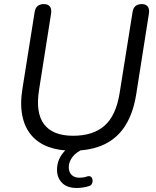

<svg xmlns="http://www.w3.org/2000/svg" viewBox="-20 -732 768 944"><path d="M335.2 8.9Q268.7 8.9 217.6 -10Q166.5 -29 133.9 -67.4Q101.3 -105.9 89.7 -163.3Q78 -220.6 90.5 -296.9L150.3 -672.6Q156.1 -711.9 195.9 -711.9Q216.2 -711.9 225.4 -699.8Q234.6 -687.7 231.2 -665.3L171.9 -289.5Q154.2 -177.1 196.9 -120.8Q239.6 -64.5 339.4 -64.5Q437.8 -64.5 494.1 -114.1Q550.3 -163.8 568 -273.3L631.7 -672.6Q637.5 -711.9 677.3 -711.9Q697.2 -711.9 706.4 -699.8Q715.6 -687.7 712.2 -665.3L649.9 -269.5Q635.4 -177.6 596.9 -115.7Q558.5 -53.9 493.7 -22.5Q428.8 8.9 335.2 8.9ZM357.8 192.3Q309.6 192.3 284.9 166.9Q260.3 141.5 260.3 103Q260.3 57.1 288.8 21.2Q317.3 -14.8 366.5 -36.2L392 0Q356.2 14.6 337.2 38.8Q318.1 63 318.1 90.5Q318.1 113.7 331.8 127.7Q345.6 141.8 371.2 141.8Q379.7 141.8 388.5 140.5Q397.3 139.3 407.9 135.7Q420.2 131.8 426.8 136.9Q433.4 142.1 434.9 151.7Q436.4 161.2 432.8 169.9Q429.2 178.5 420.3 181.9Q406.4 186.9 389.2 189.6Q372 192.3 357.8 192.3Z"/></svg>

Font: Nunito Variable Extra Light
Style: Italic
Weight: 200
Italic angle: -9°
Designer: Vernon Adams
Foundry: Vernon Adams
Version: Version 3.602